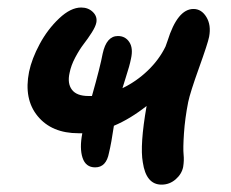

<svg xmlns="http://www.w3.org/2000/svg" viewBox="-20 -506 621 516"><path d="M190.9 -147.9Q119.1 -147.9 81.3 -193.8Q43.5 -239.7 58.1 -313Q65.4 -348.1 86.7 -387.7Q107.9 -427.2 138.9 -456.5Q169.9 -485.8 198.2 -485.8Q217.3 -485.8 229.7 -473.6Q242.2 -461.4 238.8 -444.8Q236.8 -434.6 226.6 -418.5Q216.3 -402.3 204.8 -387.5Q193.4 -372.6 182.1 -351.3Q170.9 -330.1 167 -310.1Q160.6 -281.7 173.3 -264.9Q186 -248 217.8 -248H227.1Q249.5 -327.1 255.9 -361.8Q266.1 -409.2 296.9 -409.2Q316.9 -409.2 327.6 -392.8Q338.4 -376.5 332 -348.1Q330.1 -338.4 326.7 -326.2Q323.2 -314 317.6 -296.4Q312 -278.8 309.1 -269Q346.7 -287.1 377.2 -316.4Q407.7 -345.7 424.8 -380.9Q428.2 -391.1 430.2 -396Q457 -481.9 500 -481.9Q521.5 -481.9 534.7 -460.2Q547.9 -438.5 542 -407.2Q538.6 -389.6 514.9 -323.7Q491.2 -257.8 485.8 -231.9Q477.1 -188 474.4 -147.5Q471.7 -106.9 473.4 -90.8Q475.1 -74.7 472.2 -57.1Q468.3 -38.1 451.9 -23.9Q435.5 -9.8 414.1 -9.8Q372.6 -9.8 363.8 -69.8Q355.5 -115.7 374 -221.2Q330.1 -186.5 286.1 -168Q279.3 -121.6 272.9 -95.2Q265.6 -56.2 235.8 -56.2Q210.4 -56.2 201.9 -81.8Q193.4 -107.4 201.2 -147.9Z"/></svg>

Font: Shantell Sans Irregular
Style: Italic
Weight: 500
Italic angle: -11.31°
Designer: Stephen Nixon, Anya Danilova, Shantell Martin
Foundry: Arrow Type
Version: Version 1.006;[9816181b4]